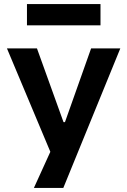

<svg xmlns="http://www.w3.org/2000/svg" viewBox="-20 -740 624 940"><path d="M146 180 252 -53V64L14 -503H161L291 -142H298L426 -503H569L290 180ZM112 -616V-720H472V-616Z"/></svg>

Font: Nunito Sans 6pt
Style: Bold
Weight: 700
Version: Version 3.101;gftools[0.9.27]